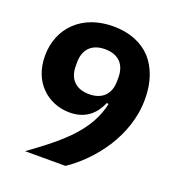

<svg xmlns="http://www.w3.org/2000/svg" viewBox="-129 -817 858 924"><g transform="rotate(20 300.0 -355.0)"><path d="M558 -433C558 -334 525 -248 478 -174C430 -100 368 -40 308 0H101C186 -61 255 -115 305 -171C355 -227 386 -283 401 -350L392 -353C380 -326 364 -300 340 -281C315 -261 282 -248 238 -248C181 -248 129 -270 93 -307C56 -344 34 -398 34 -465C34 -537 60 -598 106 -642C152 -685 216 -710 296 -710C379 -710 445 -683 490 -635C534 -586 558 -517 558 -433ZM296 -363C363 -363 402 -401 402 -469V-487C402 -555 363 -593 296 -593C229 -593 190 -555 190 -487V-469C190 -401 229 -363 296 -363Z"/></g></svg>

Font: Plexus Sans Bold
Style: Regular
Weight: 700
Version: Version 2.001;PS 002.001;hotconv 1.0.70;makeotf.lib2.5.58329